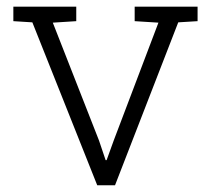

<svg xmlns="http://www.w3.org/2000/svg" viewBox="-20 -548 618 568"><path d="M507.3 -481.9 320.3 0H267.6L75.7 -481.9L19.5 -485.4V-528.3H205.6V-485.4L136.2 -481L272.9 -132.3L292.5 -74.2H295.4L316.4 -132.3L448.7 -481L378.4 -485.4V-528.3H564.5V-485.4Z"/></svg>

Font: Battambang Light
Style: Regular
Weight: 300
Designer: Danh Hong
Version: Version 8.002; ttfautohint (v1.8.3)